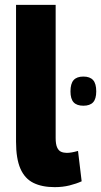

<svg xmlns="http://www.w3.org/2000/svg" viewBox="-20 -760 416 790"><path d="M323 -325Q296 -325 283 -339Q270 -353 270 -384Q270 -416 283 -430.5Q296 -445 323 -445Q350 -445 363 -430.5Q376 -416 376 -384Q376 -353 363 -339Q350 -325 323 -325ZM209 -740V-192Q209 -167 215 -153.5Q221 -140 231.5 -135.5Q242 -131 255 -131Q264 -131 275.5 -133Q287 -135 301 -139L316 -14Q294 -4 266 3Q238 10 205 10Q153 10 117.5 -7.5Q82 -25 64 -66Q46 -107 46 -177V-740Z"/></svg>

Font: Georama ExtraCondensed Thin
Style: Bold
Weight: 700
Version: Version 1.001